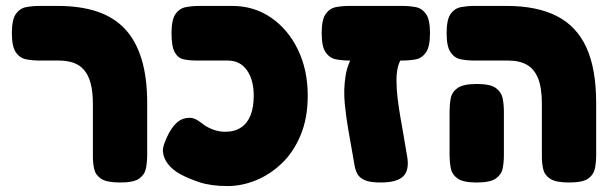

<svg xmlns="http://www.w3.org/2000/svg" viewBox="-20 -606 2058 647"><path d="M385 9Q340 9 321 -3.5Q302 -16 297.5 -36Q293 -56 293 -77V-256Q293 -297 285.5 -325Q278 -353 263.5 -370Q249 -387 227.5 -394.5Q206 -402 177 -402H113Q90 -402 68.5 -406Q47 -410 33.5 -429.5Q20 -449 20 -494Q20 -540 33.5 -559Q47 -578 68 -582Q89 -586 112 -586H175Q251 -586 307.5 -567Q364 -548 401 -508.5Q438 -469 457 -407Q476 -345 476 -258V-84Q476 -61 472 -39.5Q468 -18 449.5 -4.5Q431 9 385 9Z M747 21Q691 21 652 8Q613 -5 586 -20Q561 -34 546 -53.5Q531 -73 529 -95Q528 -106 534 -123Q540 -140 550 -159Q565 -185 581 -197Q597 -209 619 -209Q633 -209 646 -200.5Q659 -192 669 -184Q684 -174 702 -168Q720 -162 739 -162Q771 -162 792.5 -176.5Q814 -191 824.5 -218Q835 -245 835 -284Q835 -337 812 -369.5Q789 -402 747 -402H642Q619 -402 599.5 -406Q580 -410 569 -429.5Q558 -449 558 -494Q558 -540 571.5 -559Q585 -578 606.5 -582Q628 -586 651 -586H763Q836 -586 893.5 -546.5Q951 -507 984 -438.5Q1017 -370 1017 -284Q1017 -208 993 -150.5Q969 -93 929 -55Q889 -17 841.5 2Q794 21 747 21Z M1262 9Q1227 9 1209 1Q1191 -7 1184 -20.5Q1177 -34 1174.5 -50Q1172 -66 1169 -82L1154 -167Q1147 -206 1142 -254.5Q1137 -303 1144.5 -350.5Q1152 -398 1180 -434L1349 -419Q1331 -412 1323.5 -389.5Q1316 -367 1316 -336.5Q1316 -306 1320 -273.5Q1324 -241 1329 -212.5Q1334 -184 1337 -167L1352 -79Q1360 -33 1339 -12Q1318 9 1262 9ZM1157 -402Q1134 -402 1112.5 -406Q1091 -410 1077.5 -429.5Q1064 -449 1064 -494Q1064 -540 1077.5 -559Q1091 -578 1112 -582Q1133 -586 1156 -586H1337Q1360 -586 1381 -582Q1402 -578 1415.5 -559Q1429 -540 1429 -494Q1429 -449 1415.5 -429.5Q1402 -410 1381 -406Q1360 -402 1336 -402Z M1898 9Q1853 9 1834 -3.5Q1815 -16 1810.5 -36Q1806 -56 1806 -77V-256Q1806 -311 1793 -342.5Q1780 -374 1755 -388Q1730 -402 1691 -402H1577Q1555 -402 1533.5 -406Q1512 -410 1498.5 -429.5Q1485 -449 1485 -494Q1485 -540 1498.5 -559Q1512 -578 1533.5 -582Q1555 -586 1577 -586H1688Q1789 -586 1856 -552Q1923 -518 1956 -446Q1989 -374 1989 -258V-84Q1989 -61 1985 -39.5Q1981 -18 1962.5 -4.5Q1944 9 1898 9ZM1586 9Q1541 9 1522 -4.5Q1503 -18 1499 -39.5Q1495 -61 1495 -83V-232Q1495 -254 1499 -275Q1503 -296 1522 -309.5Q1541 -323 1587 -323Q1633 -323 1651.5 -309Q1670 -295 1674 -274Q1678 -253 1678 -231V-82Q1678 -60 1674 -39Q1670 -18 1651 -4.5Q1632 9 1586 9Z"/></svg>

Font: Fredoka SemiCondensed
Style: Bold
Weight: 700
Width: 4
Designer: Ben Nathan
Foundry: Milena B. Brandão, Ben Nathan
Version: Version 2.001